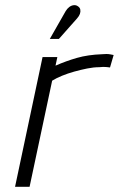

<svg xmlns="http://www.w3.org/2000/svg" viewBox="-20 -720 458 740"><path d="M277 -649Q285 -658 288 -666.5Q291 -675 289.5 -683Q288 -691 280 -696Q273 -701 264 -700Q255 -699 247 -693Q239 -687 233 -677L172 -570H207ZM404 -460 418 -508Q418 -508 405 -510.5Q392 -513 373 -511Q319 -509 277 -497Q235 -485 194 -467L201 -500H144L38 0H94L181 -409Q197 -419 219 -428Q241 -437 266 -444Q291 -451 316 -456Q341 -461 362 -461Q379 -463 391.5 -461.5Q404 -460 404 -460Z"/></svg>

Font: Advent Pro
Style: Italic
Weight: 400
Italic angle: -12°
Designer: VivaRado, Andreas Kalpakidis
Foundry: VivaRado, Andreas Kalpakidis
Version: Version 3.000